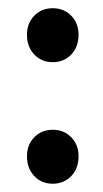

<svg xmlns="http://www.w3.org/2000/svg" viewBox="-20 -440 252 469"><path d="M45.9 -58.1Q45.9 -86.4 63.7 -104.7Q81.5 -123 108.9 -123Q136.2 -123 154.1 -104.7Q171.9 -86.4 171.9 -58.1Q171.9 -28.8 154.1 -10Q136.2 8.8 108.9 8.8Q81.5 8.8 63.7 -10Q45.9 -28.8 45.9 -58.1ZM45.9 -355Q45.9 -383.3 63.7 -401.6Q81.5 -419.9 108.9 -419.9Q136.2 -419.9 154.1 -401.6Q171.9 -383.3 171.9 -355Q171.9 -325.7 154.1 -306.9Q136.2 -288.1 108.9 -288.1Q81.5 -288.1 63.7 -306.9Q45.9 -325.7 45.9 -355Z"/></svg>

Font: Trueno
Style: Rg
Weight: 400
Designer: Julieta Ulanovsky
Foundry: Julieta Ulanovsky
Version: Version 3.001b